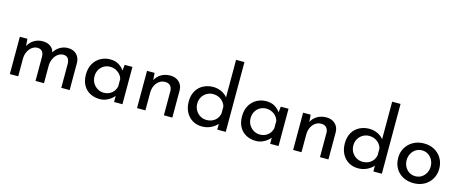

<svg xmlns="http://www.w3.org/2000/svg" viewBox="-44 -1412 4923 2059"><g transform="rotate(15 2418.0 -382.5)"><path d="M165 -414 171 -335Q195 -380 236.5 -405.5Q278 -431 332 -431Q383 -431 417.5 -407Q452 -383 460 -342Q485 -384 525.5 -407.5Q566 -431 612 -431Q672 -431 707.5 -396Q743 -361 745 -307V0H652V-272Q650 -304 635.5 -325.5Q621 -347 586 -349Q549 -349 521 -327.5Q493 -306 477 -271Q461 -236 460 -197V0H366V-272Q365 -304 349.5 -325.5Q334 -347 298 -349Q262 -349 234 -327.5Q206 -306 190 -271Q174 -236 174 -196V0H81V-414Z M1079 10Q1020 10 972.5 -15Q925 -40 897.5 -88.5Q870 -137 870 -207Q870 -277 898.5 -327Q927 -377 975.5 -404Q1024 -431 1082 -431Q1138 -431 1177 -407Q1216 -383 1238 -349L1245 -414H1331V0H1238V-68Q1226 -52 1203.5 -34Q1181 -16 1149.5 -3Q1118 10 1079 10ZM1104 -67Q1155 -67 1191 -95.5Q1227 -124 1238 -173V-255Q1226 -298 1188 -326Q1150 -354 1101 -354Q1063 -354 1032 -336Q1001 -318 982.5 -286Q964 -254 964 -212Q964 -171 983 -138.5Q1002 -106 1034 -86.5Q1066 -67 1104 -67Z M1577 -414 1583 -334Q1604 -378 1648 -404Q1692 -430 1750 -430Q1808 -430 1845.5 -395.5Q1883 -361 1885 -306V0H1791V-274Q1789 -307 1770.5 -328Q1752 -349 1713 -350Q1659 -350 1622.5 -306.5Q1586 -263 1586 -194V0H1493V-414Z M2215 10Q2156 10 2109.5 -17.5Q2063 -45 2036.5 -95.5Q2010 -146 2010 -213Q2010 -281 2038 -330Q2066 -379 2115.5 -405Q2165 -431 2226 -431Q2273 -431 2316 -411.5Q2359 -392 2385 -358V-775H2478V0H2384V-64Q2354 -31 2310.5 -10.5Q2267 10 2215 10ZM2244 -70Q2298 -70 2335 -99Q2372 -128 2383 -177V-255Q2372 -299 2333.5 -328Q2295 -357 2244 -357Q2206 -357 2174 -338.5Q2142 -320 2123 -288Q2104 -256 2104 -214Q2104 -174 2123 -141Q2142 -108 2174 -89Q2206 -70 2244 -70Z M2812 10Q2753 10 2705.5 -15Q2658 -40 2630.5 -88.5Q2603 -137 2603 -207Q2603 -277 2631.5 -327Q2660 -377 2708.5 -404Q2757 -431 2815 -431Q2871 -431 2910 -407Q2949 -383 2971 -349L2978 -414H3064V0H2971V-68Q2959 -52 2936.5 -34Q2914 -16 2882.5 -3Q2851 10 2812 10ZM2837 -67Q2888 -67 2924 -95.5Q2960 -124 2971 -173V-255Q2959 -298 2921 -326Q2883 -354 2834 -354Q2796 -354 2765 -336Q2734 -318 2715.5 -286Q2697 -254 2697 -212Q2697 -171 2716 -138.5Q2735 -106 2767 -86.5Q2799 -67 2837 -67Z M3310 -414 3316 -334Q3337 -378 3381 -404Q3425 -430 3483 -430Q3541 -430 3578.5 -395.5Q3616 -361 3618 -306V0H3524V-274Q3522 -307 3503.5 -328Q3485 -349 3446 -350Q3392 -350 3355.5 -306.5Q3319 -263 3319 -194V0H3226V-414Z M3948 10Q3889 10 3842.5 -17.5Q3796 -45 3769.5 -95.5Q3743 -146 3743 -213Q3743 -281 3771 -330Q3799 -379 3848.5 -405Q3898 -431 3959 -431Q4006 -431 4049 -411.5Q4092 -392 4118 -358V-775H4211V0H4117V-64Q4087 -31 4043.5 -10.5Q4000 10 3948 10ZM3977 -70Q4031 -70 4068 -99Q4105 -128 4116 -177V-255Q4105 -299 4066.5 -328Q4028 -357 3977 -357Q3939 -357 3907 -338.5Q3875 -320 3856 -288Q3837 -256 3837 -214Q3837 -174 3856 -141Q3875 -108 3907 -89Q3939 -70 3977 -70Z M4336 -211Q4336 -273 4365.5 -323Q4395 -373 4447 -402Q4499 -431 4566 -431Q4633 -431 4684 -402Q4735 -373 4763.5 -323Q4792 -273 4792 -211Q4792 -149 4763.5 -99Q4735 -49 4683.5 -19.5Q4632 10 4564 10Q4498 10 4446.5 -17Q4395 -44 4365.5 -94Q4336 -144 4336 -211ZM4430 -210Q4430 -170 4447.5 -137.5Q4465 -105 4495 -86Q4525 -67 4563 -67Q4602 -67 4632 -86Q4662 -105 4679.5 -137.5Q4697 -170 4697 -210Q4697 -250 4679.5 -282.5Q4662 -315 4632 -334.5Q4602 -354 4563 -354Q4525 -354 4494.5 -334Q4464 -314 4447 -281.5Q4430 -249 4430 -210Z"/></g></svg>

Font: Synthetic
Style: Regular
Weight: 400
Designer: Santiago Orozco
Foundry: Typemade
Version: Version 2.000; ttfautohint (v1.8.4.7-5d5b)